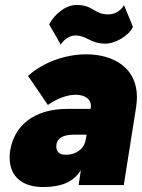

<svg xmlns="http://www.w3.org/2000/svg" viewBox="-20 -746 574 774"><path d="M284 -603C306 -603 322 -595 338 -587C354 -579 373 -570 406 -570C442 -570 499 -600 516 -638L480 -725C463 -697 437 -688 416 -688C388 -688 374 -697 360 -705C344 -714 326 -726 289 -726C245 -726 202 -691 178 -648L225 -566C228 -574 252 -603 284 -603ZM328 -527C245 -527 155 -496 93 -440L173 -323C212 -350 252 -364 285 -364C324 -364 351 -344 346 -312L345 -307H250C117 -307 37 -239 21 -139C19 -129 19 -119 19 -110C19 -31 74 8 153 8C231 8 277 -14 306 -60L297 0H479L529 -316C531 -330 532 -343 532 -355C532 -473 437 -527 328 -527ZM245 -122C218 -122 207 -136 207 -155C207 -188 233 -203 276 -203H329L326 -185C320 -145 286 -122 245 -122Z"/></svg>

Font: Arthouse Owned Black
Style: Italic
Weight: 900
Italic angle: -10°
Designer: Jeremy Tribby
Foundry: Tribby Type
Version: Version 1.000;PS 001.000;hotconv 1.0.88;makeotf.lib2.5.64775